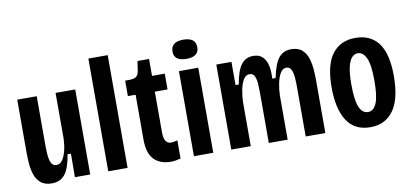

<svg xmlns="http://www.w3.org/2000/svg" viewBox="-68 -937 2515 1174"><g transform="rotate(-10 1189.5 -350.0)"><path d="M172 13Q127 13 102 -9Q77 -31 66.5 -64.5Q56 -98 53.5 -133.5Q51 -169 51 -196V-528H172V-224Q172 -197 174 -166.5Q176 -136 185.5 -114.5Q195 -93 219 -93Q242 -93 257 -116Q272 -139 280 -174Q288 -209 289 -246V-528H411V0H316L317 -146H296Q283 -62 254 -24.5Q225 13 172 13Z M523 0V-700H643V0Z M912 9Q844 9 806.5 -30Q769 -69 769 -153V-432H721V-528H744Q776 -528 789.5 -538Q803 -548 807 -572L816 -633H888V-528H967V-430H888V-177Q888 -106 933 -106Q940 -106 949.5 -108Q959 -110 972 -113V0Q955 4 941.5 6.5Q928 9 912 9Z M1055 0V-528H1175V0ZM1114 -594Q1037 -594 1037 -652Q1037 -713 1114 -713Q1191 -713 1191 -653Q1191 -594 1114 -594Z M1287 0V-528H1381V-384H1401Q1416 -470 1443.5 -505.5Q1471 -541 1517 -541Q1555 -541 1576 -520Q1597 -499 1604.5 -463.5Q1612 -428 1609 -384H1630Q1647 -470 1675.5 -505.5Q1704 -541 1753 -541Q1797 -541 1821.5 -518.5Q1846 -496 1856 -462Q1866 -428 1868.5 -392.5Q1871 -357 1871 -331V0H1749V-308Q1749 -335 1747 -364Q1745 -393 1736 -414Q1727 -435 1705 -435Q1682 -435 1667.5 -410.5Q1653 -386 1645.5 -349Q1638 -312 1637 -274V0H1520V-308Q1520 -335 1518.5 -364.5Q1517 -394 1508 -414.5Q1499 -435 1477 -435Q1452 -435 1437.5 -409.5Q1423 -384 1416 -347Q1409 -310 1408 -273V0Z M2150 13Q2052 13 2004.5 -60.5Q1957 -134 1957 -267Q1957 -408 2008 -474.5Q2059 -541 2152 -541Q2246 -541 2295 -475Q2344 -409 2344 -272Q2344 -128 2293 -57.5Q2242 13 2150 13ZM2151 -81Q2185 -81 2203.5 -123Q2222 -165 2222 -263Q2222 -363 2202.5 -404.5Q2183 -446 2150 -446Q2130 -446 2114 -429.5Q2098 -413 2088.5 -373.5Q2079 -334 2079 -263Q2079 -166 2097.5 -123.5Q2116 -81 2151 -81Z"/></g></svg>

Font: Bricolage Grotesque 10pt Condensed SemiBold
Style: Regular
Weight: 600
Width: 3
Designer: Mathieu Triay
Foundry: Atelier Triay
Version: Version 1.000; ttfautohint (v1.8.4.7-5d5b);gftools[0.9.32]